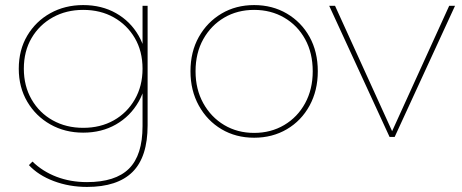

<svg xmlns="http://www.w3.org/2000/svg" viewBox="-20 -540 1820 757"><path d="M323 197Q253 197 192 174Q131 151 94 111L108 97Q148 136 203 157Q258 178 323 178Q435 178 488.5 125Q542 72 542 -43V-209L552 -269L542 -329V-517H562V-46Q562 79 502.5 138Q443 197 323 197ZM308 -17Q236 -17 178.5 -49.5Q121 -82 87.5 -139Q54 -196 54 -269Q54 -343 87.5 -399.5Q121 -456 178.5 -488Q236 -520 308 -520Q381 -520 437.5 -488Q494 -456 526.5 -399.5Q559 -343 559 -269Q559 -196 526.5 -139Q494 -82 437.5 -49.5Q381 -17 308 -17ZM308 -36Q376 -36 428.5 -65.5Q481 -95 511.5 -148Q542 -201 542 -269Q542 -338 511.5 -390Q481 -442 428.5 -471.5Q376 -501 308 -501Q241 -501 188 -471.5Q135 -442 104.5 -390Q74 -338 74 -269Q74 -201 104.5 -148Q135 -95 188 -65.5Q241 -36 308 -36Z M982 3Q910 3 853.5 -30.5Q797 -64 764 -123.5Q731 -183 731 -259Q731 -336 764 -394.5Q797 -453 853.5 -486.5Q910 -520 982 -520Q1054 -520 1111 -486.5Q1168 -453 1200.5 -394.5Q1233 -336 1233 -259Q1233 -183 1200.5 -123.5Q1168 -64 1111 -30.5Q1054 3 982 3ZM982 -16Q1048 -16 1100.5 -47Q1153 -78 1183 -133Q1213 -188 1213 -259Q1213 -331 1183 -385.5Q1153 -440 1100.5 -470.5Q1048 -501 982 -501Q916 -501 864 -470.5Q812 -440 781.5 -385.5Q751 -331 751 -259Q751 -188 781.5 -133Q812 -78 864 -47Q916 -16 982 -16Z M1516 0 1278 -517H1301L1530 -14H1522L1751 -517H1774L1536 0Z"/></svg>

Font: Montserrat Thin Thin
Style: Regular
Weight: 250
Version: Version 9.000